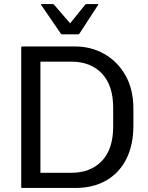

<svg xmlns="http://www.w3.org/2000/svg" viewBox="-20 -930 730 950"><path d="M352.5 0H90Q85 0 85 -5V-695Q85 -700 90 -700H352.5Q431 -700 496.2 -663Q561.5 -626 600.8 -557Q640 -488 640 -391.5V-309Q640 -212.5 605 -143.2Q570 -74 505.5 -37Q441 0 352.5 0ZM332.5 -75Q428 -75 484 -133.5Q540 -192 540 -304V-396.5Q540 -508 484 -566.5Q428 -625 332.5 -625H180V-75ZM327 -814.5 400 -905Q404 -910 409.5 -910H462Q468.5 -910 465 -905L374 -765Q371 -760 367 -760H287Q283 -760 280 -765L184 -905Q180.5 -910 187 -910H239.5Q245 -910 249 -905Z"/></svg>

Font: MFEK Sans
Style: Regular
Weight: 400
Designer: Owen Earl
Foundry: indestructible type*
Version: Version 0.001; ttfautohint (v1.8.4.7-5d5b)